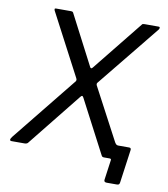

<svg xmlns="http://www.w3.org/2000/svg" viewBox="-94 -821 901 1030"><g transform="rotate(10 357.0 -305.5)"><path d="M557 131Q541 131 543 117L558 9Q560 0 550 0H528L566 -88Q572 -76 584 -76H643Q655 -76 653 -63L628 117Q627 125 623.5 128Q620 131 612 131ZM602 -19Q608 -8 606.5 -4Q605 0 596 0H520Q515 0 511.5 -1.5Q508 -3 505 -9L355 -296Q351 -304 347 -304.5Q343 -305 337 -297L104 -6Q101 -3 96.5 -1.5Q92 0 86 0H16Q8 0 7 -5.5Q6 -11 15 -23L293 -368Q300 -375 301.5 -380.5Q303 -386 299 -393L122 -730Q120 -735 120.5 -738.5Q121 -742 127 -742H208Q215 -742 218 -740Q221 -738 223 -733L362 -465Q368 -453 377 -465L594 -735Q597 -740 600.5 -741Q604 -742 610 -742H686Q693 -742 693 -736.5Q693 -731 689 -726L418 -392Q413 -387 412.5 -383Q412 -379 414 -374L602 -19Z"/></g></svg>

Font: Libre Franklin
Style: Italic
Weight: 400
Italic angle: -8°
Designer: Pablo Impallari, Rodrigo Fuenzalida, Nhung Nguyen
Foundry: Impallari Type
Version: Version 3.000